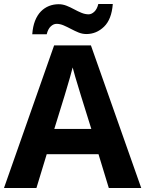

<svg xmlns="http://www.w3.org/2000/svg" viewBox="-20 -945 730 965"><path d="M526.9 0 475.1 -169.9H214.8L163.1 0H0L252 -716.8H437L689.9 0ZM439 -296.9 387.2 -462.9Q382.3 -479.5 374.3 -505.6Q366.2 -531.7 358.2 -558.8Q350.1 -585.9 345.2 -606Q340.3 -585.9 331.8 -556.4Q323.2 -526.9 315.4 -500.5Q307.6 -474.1 304.2 -462.9L252.9 -296.9ZM142.1 -772.9Q145 -812 156.2 -840.6Q167.5 -869.1 185.5 -887.5Q203.6 -905.8 226.3 -914.8Q249 -923.8 274.9 -923.8Q294.9 -923.8 314.2 -916.3Q333.5 -908.7 352.3 -898.4Q371.1 -888.2 389.4 -880.6Q407.7 -873 425.3 -873Q439.9 -873 453.9 -886Q467.8 -898.9 474.1 -924.8H546.9Q541 -847.7 502.9 -810.8Q464.8 -773.9 414.1 -773.9Q394 -773.9 374.8 -781.7Q355.5 -789.6 336.7 -799.6Q317.9 -809.6 299.8 -817.4Q281.7 -825.2 264.2 -825.2Q249 -825.2 235.1 -812.3Q221.2 -799.3 214.8 -772.9Z"/></svg>

Font: Wonky
Style: Regular
Weight: 400
Designer: Monotype Design Team
Foundry: Monotype Imaging Inc.
Version: Version 3.000